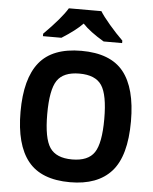

<svg xmlns="http://www.w3.org/2000/svg" viewBox="-61 -960 819 1025"><g transform="rotate(5 349.0 -448.0)"><path d="M353 14.2Q198.2 14.2 127.7 -73.5Q57.1 -161.1 57.1 -337.9Q57.1 -515.6 127.7 -602.8Q198.2 -689.9 353 -689.9Q508.8 -689.9 578.9 -602.8Q648.9 -515.6 648.9 -337.9Q648.9 -151.9 574.5 -68.8Q500 14.2 353 14.2ZM353 -107.9Q439 -107.9 472.4 -158Q505.9 -208 505.9 -337.9Q505.9 -467.8 472.4 -517.8Q439 -567.9 353 -567.9Q267.1 -567.9 233.6 -517.8Q200.2 -467.8 200.2 -337.9Q200.2 -208 234.1 -158Q268.1 -107.9 353 -107.9ZM565.4 -750H466.3Q389.6 -795.4 352.1 -835.9Q314 -796.4 240.2 -750H141.1V-763.2Q233.4 -855.5 266.1 -910.2H440.4Q455.6 -884.8 492.9 -841.1Q530.3 -797.4 565.4 -763.2Z"/></g></svg>

Font: Cadman
Style: Bold
Weight: 700
Designer: Paul James MIller
Foundry: High-Logic / Made with FontCreator
Version: Version 2.114;March 28, 2021;FontCreator 13.0.0.2683 64-bit